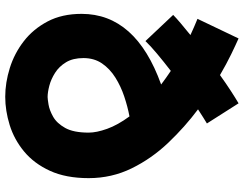

<svg xmlns="http://www.w3.org/2000/svg" viewBox="-119 -736 932 734"><g transform="rotate(90 347.0 -369.0)"><path d="M350 77Q296 77 240 59.5Q184 42 137.5 6Q91 -30 62 -85Q33 -140 33 -215Q33 -422 303 -519Q278 -538 251 -556Q216 -529 185.5 -503.5Q155 -478 137 -459L37 -565Q48 -576 68 -593Q88 -610 114 -631Q84 -645 52 -658L127 -815Q152 -804 188 -786.5Q224 -769 267 -744Q299 -767 327.5 -785.5Q356 -804 375 -815L452 -694Q435 -684 398 -660Q465 -610 525.5 -546.5Q586 -483 623.5 -406.5Q661 -330 661 -242Q661 -155 633 -94Q605 -33 559 5Q513 43 458 60Q403 77 350 77ZM202 -222Q202 -182 218 -155.5Q234 -129 258.5 -113.5Q283 -98 308 -91.5Q333 -85 351 -85Q358 -85 379.5 -88.5Q401 -92 426 -106Q451 -120 469 -152Q487 -184 487 -242Q487 -272 472.5 -312.5Q458 -353 425 -398Q388 -391 349 -378Q310 -365 276.5 -344Q243 -323 222.5 -293Q202 -263 202 -222Z"/></g></svg>

Font: Mochiy Pop One
Style: Regular
Weight: 400
Designer: FONTDASU
Foundry: FONTDASU / Google Inc. / Adobe
Version: Version 2.000